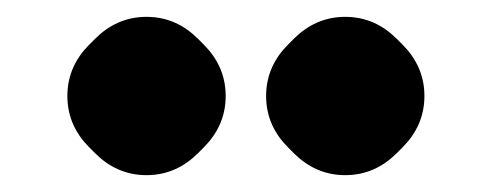

<svg xmlns="http://www.w3.org/2000/svg" viewBox="-20 -813 584 228"><path d="M390 -793C365 -793 345 -783 329 -767L322 -760C306 -744 296 -724 296 -699C296 -674 306 -654 322 -638L329 -631C345 -615 365 -605 390 -605C415 -605 435 -615 451 -631L458 -638C474 -654 484 -674 484 -699C484 -724 474 -744 458 -760L451 -767C435 -783 415 -793 390 -793ZM154 -793C129 -793 109 -783 93 -767L86 -760C70 -744 60 -724 60 -699C60 -674 70 -654 86 -638L93 -631C109 -615 129 -605 154 -605C179 -605 199 -615 215 -631L222 -638C238 -654 248 -674 248 -699C248 -724 238 -744 222 -760L215 -767C199 -783 179 -793 154 -793Z"/></svg>

Font: Hussar Woodtype
Style: Bd
Weight: 900
Foundry: Cannot Into Space Fonts
Version: Version 1.07